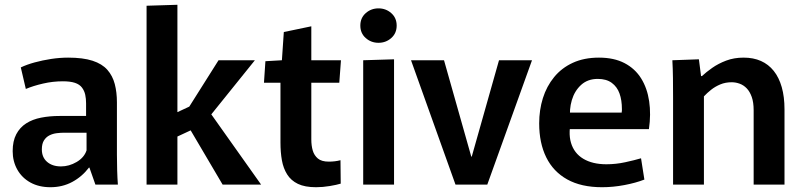

<svg xmlns="http://www.w3.org/2000/svg" viewBox="-20 -772 3363 803"><path d="M191 11Q143 11 107.5 -8.5Q72 -28 52.5 -62.5Q33 -97 33 -140Q33 -182 48 -210.5Q63 -239 89.5 -256Q116 -273 152 -280Q188 -287 229 -287H340V-340Q340 -359 336.5 -375.5Q333 -392 323 -405.5Q313 -419 293.5 -425.5Q274 -432 243 -432Q201 -432 160 -422.5Q119 -413 88 -400L67 -490Q92 -502 125 -511Q158 -520 194 -525.5Q230 -531 265 -531Q327 -531 367 -518Q407 -505 429 -480Q451 -455 460 -420.5Q469 -386 469 -344V-125Q469 -94 470 -60Q471 -26 473 0H379L354 -71H352Q323 -33 282 -11Q241 11 191 11ZM235 -76Q269 -76 300.5 -94.5Q332 -113 342 -143V-217H249Q234 -217 217.5 -215Q201 -213 187 -206Q173 -199 164 -185Q155 -171 155 -147Q155 -114 177 -95Q199 -76 235 -76Z M593 -748 722 -752V-303L795 -337L752 -295L894 -520H1046L839 -263L838 -330L1072 0H911L749 -275L808 -241L722 -201V0H593Z M1302 11Q1255 11 1226 -3Q1197 -17 1181 -42.5Q1165 -68 1159 -101.5Q1153 -135 1153 -176V-426H1084L1090 -516L1159 -520L1167 -638L1282 -662V-520H1406L1399 -426H1282V-189Q1282 -163 1288 -142.5Q1294 -122 1309.5 -109Q1325 -96 1355 -96Q1368 -96 1380.5 -97.5Q1393 -99 1404 -102L1405 -4Q1389 1 1359.5 6Q1330 11 1302 11Z M1499 -520 1628 -524V0H1499ZM1563 -593Q1532 -593 1509.5 -613Q1487 -633 1487 -665Q1487 -697 1509.5 -717Q1532 -737 1563 -737Q1594 -737 1616.5 -717Q1639 -697 1639 -665Q1639 -633 1616.5 -613Q1594 -593 1563 -593Z M1699 -520H1837L1951 -117H1953L2067 -520H2205L2018 0H1885Z M2498 11Q2411 11 2352.5 -21.5Q2294 -54 2264.5 -114Q2235 -174 2235 -256Q2235 -312 2250.5 -361.5Q2266 -411 2297.5 -449.5Q2329 -488 2376 -509.5Q2423 -531 2485 -531Q2548 -531 2592 -508Q2636 -485 2661.5 -444Q2687 -403 2695 -348.5Q2703 -294 2694 -232H2304L2372 -282Q2355 -219 2368 -175Q2381 -131 2419.5 -108Q2458 -85 2516 -85Q2556 -85 2595 -93.5Q2634 -102 2661 -110L2675 -21Q2639 -7 2591.5 2Q2544 11 2498 11ZM2305 -301H2580Q2581 -306 2581 -310Q2581 -314 2581 -316Q2581 -353 2571 -381Q2561 -409 2538.5 -425.5Q2516 -442 2480 -442Q2438 -442 2410.5 -417Q2383 -392 2371.5 -353Q2360 -314 2365 -270Z M2795 -362Q2795 -407 2794.5 -446Q2794 -485 2792 -520L2903 -524L2912 -454H2916Q2933 -470 2958.5 -488Q2984 -506 3017 -518.5Q3050 -531 3090 -531Q3131 -531 3162.5 -517Q3194 -503 3216 -475.5Q3238 -448 3249.5 -407.5Q3261 -367 3261 -315V0H3132V-311Q3132 -344 3124 -366.5Q3116 -389 3103 -402.5Q3090 -416 3073.5 -422Q3057 -428 3040 -428Q3014 -428 2992.5 -419Q2971 -410 2954 -396.5Q2937 -383 2924 -369V0H2795Z"/></svg>

Font: Murecho Thin Medium
Style: Regular
Weight: 500
Version: Version 1.010